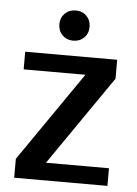

<svg xmlns="http://www.w3.org/2000/svg" viewBox="-50 -720 541 759"><g transform="rotate(5 220.0 -340.0)"><path d="M35 0ZM35 0V-75L280 -430H35V-500H400V-425L155 -70H405V0ZM280 -620Q280 -594 263 -577Q246 -560 220 -560Q194 -560 177 -577Q160 -594 160 -620Q160 -646 177 -663Q194 -680 220 -680Q246 -680 263 -663Q280 -646 280 -620Z"/></g></svg>

Font: Scada
Style: Regular
Weight: 400
Designer: Jovanny Lemonad
Foundry: Jovanny Lemonad
Version: Version 3.005; ttfautohint (v0.91) -l 8 -r 50 -G 200 -x 0 -w